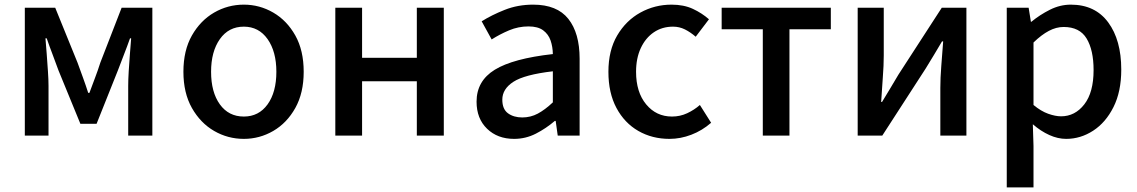

<svg xmlns="http://www.w3.org/2000/svg" viewBox="-20 -584 4899 827"><path d="M86.9 0V-550.8H217.8L314 -314Q326.2 -280.3 337.9 -248.3Q349.6 -216.3 359.9 -184.1H365.2Q377 -216.3 389.2 -248.3Q401.4 -280.3 412.1 -314L503.9 -550.8H636.2V0H532.2V-213.9Q532.2 -240.2 534.4 -276.9Q536.6 -313.5 539.6 -351.6Q542.5 -389.6 544.9 -418.9H540Q527.8 -384.3 513.9 -348.9Q500 -313.5 487.8 -280.8L396 -50.8H326.2L231.9 -280.8Q220.2 -313.5 206.3 -349.9Q192.4 -386.2 181.2 -418.9H175.8Q178.2 -389.6 181.2 -351.6Q184.1 -313.5 186.5 -276.9Q189 -240.2 189 -213.9V0Z M1030.3 14.2Q961.4 14.2 902.3 -20Q843.3 -54.2 806.6 -118.9Q770 -183.6 770 -274.9Q770 -366.7 806.6 -431.2Q843.3 -495.6 902.3 -529.8Q961.4 -564 1030.3 -564Q1098.1 -564 1157 -529.8Q1215.8 -495.6 1252 -431.2Q1288.1 -366.7 1288.1 -274.9Q1288.1 -183.6 1252 -118.9Q1215.8 -54.2 1157 -20Q1098.1 14.2 1030.3 14.2ZM1030.3 -82Q1094.7 -82 1132.6 -134.5Q1170.4 -187 1170.4 -274.9Q1170.4 -361.8 1132.6 -415.5Q1094.7 -469.2 1030.3 -469.2Q964.8 -469.2 927 -415.5Q889.2 -361.8 889.2 -274.9Q889.2 -187 927 -134.5Q964.8 -82 1030.3 -82Z M1424.3 0V-550.8H1539.6V-335H1775.4V-550.8H1891.6V0H1775.4V-233.9H1539.6V0Z M2194.3 14.2Q2123 14.2 2077.9 -29.5Q2032.7 -73.2 2032.7 -146Q2032.7 -235.4 2111.3 -283.7Q2189.9 -332 2361.3 -351.1Q2360.8 -382.3 2351.6 -409.4Q2342.3 -436.5 2319.6 -453.4Q2296.9 -470.2 2256.3 -470.2Q2212.9 -470.2 2172.9 -453.4Q2132.8 -436.5 2097.7 -414.1L2054.7 -492.2Q2097.2 -519 2153.8 -541.5Q2210.4 -564 2276.4 -564Q2379.4 -564 2428 -502.7Q2476.6 -441.4 2476.6 -331.1V0H2382.3L2373.5 -63H2369.6Q2332 -30.8 2288.1 -8.3Q2244.1 14.2 2194.3 14.2ZM2229.5 -78.1Q2265.6 -78.1 2296.6 -94.7Q2327.6 -111.3 2361.3 -143.1V-276.9Q2239.3 -262.7 2191.4 -231.7Q2143.6 -200.7 2143.6 -154.8Q2143.6 -113.8 2168.2 -95.9Q2192.9 -78.1 2229.5 -78.1Z M2863.8 14.2Q2789.1 14.2 2729.5 -20Q2669.9 -54.2 2635.3 -118.9Q2600.6 -183.6 2600.6 -274.9Q2600.6 -366.7 2638.4 -431.2Q2676.3 -495.6 2738.3 -529.8Q2800.3 -564 2872.6 -564Q2925.3 -564 2964.6 -545.7Q3003.9 -527.3 3033.7 -501L2976.6 -425.8Q2954.1 -445.3 2930.2 -457.3Q2906.2 -469.2 2878.9 -469.2Q2832 -469.2 2796.1 -444.8Q2760.3 -420.4 2740 -376.7Q2719.7 -333 2719.7 -274.9Q2719.7 -187 2763.2 -134.5Q2806.6 -82 2874.5 -82Q2909.2 -82 2939.7 -96.2Q2970.2 -110.4 2994.6 -131.8L3043 -55.2Q3004.4 -21.5 2957.8 -3.7Q2911.1 14.2 2863.8 14.2Z M3265.6 0V-458H3088.4V-550.8H3558.6V-458H3380.4V0Z M3674.3 0V-550.8H3786.6V-345.2Q3786.6 -302.2 3782.5 -249.8Q3778.3 -197.3 3775.4 -145H3779.3Q3794.4 -169.9 3814.7 -203.6Q3835 -237.3 3849.6 -262.2L4036.6 -550.8H4142.6V0H4030.3V-205.1Q4030.3 -247.6 4034.4 -300Q4038.6 -352.5 4042.5 -405.8H4037.6Q4022.5 -380.4 4002.4 -346.7Q3982.4 -313 3967.3 -289.1L3780.3 0Z M4316.4 223.1V-550.8H4410.6L4420.4 -490.2H4422.4Q4458.5 -520 4502.2 -542Q4545.9 -564 4592.3 -564Q4696.8 -564 4753.2 -487.8Q4809.6 -411.6 4809.6 -284.2Q4809.6 -189.5 4776.1 -122.8Q4742.7 -56.2 4688.5 -21Q4634.3 14.2 4572.3 14.2Q4536.6 14.2 4499.8 -2.4Q4462.9 -19 4428.7 -48.8L4431.6 44.9V223.1ZM4550.3 -83Q4610.4 -83 4650.4 -134.5Q4690.4 -186 4690.4 -282.2Q4690.4 -368.2 4660.4 -418Q4630.4 -467.8 4561.5 -467.8Q4529.3 -467.8 4497.6 -450.9Q4465.8 -434.1 4431.6 -400.9V-131.8Q4463.9 -105 4494.9 -94Q4525.9 -83 4550.3 -83Z"/></svg>

Font: Source Han Sans CN Medium
Style: Regular
Weight: 500
Designer: Ryoko NISHIZUKA  (kana, bopomofo & ideographs); Paul D. Hunt (Latin, Greek & Cyrillic); Sandoll Communications , Soo-you
Foundry: Adobe
Version: Version 2.004;hotconv 1.0.118;makeotfexe 2.5.65603